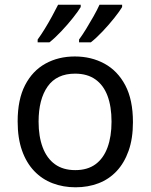

<svg xmlns="http://www.w3.org/2000/svg" viewBox="-20 -786 640 816"><path d="M301 10Q249 10 204 -7Q159 -24 125.5 -59Q92 -94 73.5 -146.5Q55 -199 55 -270Q55 -363 86.5 -424Q118 -485 173 -515.5Q228 -546 298 -546Q368 -546 424 -515.5Q480 -485 512.5 -423.5Q545 -362 545 -267Q545 -197 526.5 -145Q508 -93 475.5 -58.5Q443 -24 398.5 -7Q354 10 301 10ZM300 -63Q352 -63 386 -88Q420 -113 437 -159.5Q454 -206 454 -269Q454 -333 437 -378.5Q420 -424 385.5 -448.5Q351 -473 299 -473Q221 -473 182.5 -418.5Q144 -364 144 -269Q144 -206 161.5 -159.5Q179 -113 213.5 -88Q248 -63 300 -63ZM316 -618Q330 -637 346 -663Q362 -689 377.5 -716.5Q393 -744 403 -766H499V-756Q489 -739 466 -710Q443 -681 416 -652.5Q389 -624 366 -606H316ZM140 -618Q154 -637 170 -663Q186 -689 201 -716.5Q216 -744 227 -766H323V-756Q313 -739 290 -710Q267 -681 240 -652.5Q213 -624 190 -606H140Z"/></svg>

Font: Noto Sans Mono
Style: Regular
Weight: 400
Designer: Monotype Design Team
Foundry: Monotype Imaging Inc.
Version: Version 2.014